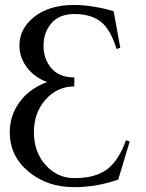

<svg xmlns="http://www.w3.org/2000/svg" viewBox="-20 -755 589 777"><path d="M280.8 -734.9Q351.6 -734.9 439.9 -710Q440.4 -706.1 466.8 -561.5L451.7 -556.6Q427.7 -635.3 388.4 -666.7Q349.1 -698.2 280.8 -698.2Q220.2 -698.2 188.2 -661.1Q156.2 -624 156.2 -570.3Q156.2 -517.1 186.8 -480.2Q217.3 -443.4 274.9 -441.9H280.8V-405.3Q212.4 -405.3 164.8 -352.3Q117.2 -299.3 117.2 -219.7Q117.2 -140.1 164.6 -87.2Q211.9 -34.2 280.8 -34.2Q366.7 -34.2 413.8 -70.1Q460.9 -106 489.7 -187.5L504.9 -182.6Q467.8 -59.1 458.5 -28.3Q371.1 2.4 280.8 2.4Q170.4 2.4 95 -60.8Q19.5 -124 19.5 -219.7Q19.5 -287.6 59.3 -342Q99.1 -396.5 170.4 -422.9Q117.2 -443.4 87.9 -483.6Q58.6 -523.9 58.6 -570.3Q58.6 -639.2 118.9 -687Q179.2 -734.9 280.8 -734.9Z"/></svg>

Font: Flanker
Style: Regular
Weight: 400
Designer: Flanker
Foundry: Flanker
Version: Version 2.027